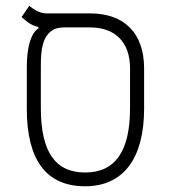

<svg xmlns="http://www.w3.org/2000/svg" viewBox="-20 -632 626 661"><path d="M272.9 9.3C408.2 9.3 476.1 -91.3 476.1 -257.3V-397C476.1 -517.1 408.7 -585.9 290 -585.9H140.1C115.7 -585.9 95.2 -600.6 80.6 -611.8L54.2 -573.2C69.3 -560.5 85.4 -544.4 112.3 -539.1V-534.2C87.9 -519.5 72.3 -473.1 72.3 -400.9V-257.3C72.3 -84 137.2 9.3 272.9 9.3ZM272.9 -38.1C168 -38.1 120.6 -112.8 120.6 -259.8V-399.4C120.6 -452.6 121.1 -537.6 199.7 -537.6H290C376 -537.6 427.7 -487.3 427.7 -397V-259.8C427.7 -112.8 377.9 -38.1 272.9 -38.1Z"/></svg>

Font: Cascadia Code PL ExtraLight
Style: Regular
Weight: 200
Monospace: yes
Designer: Aaron Bell
Foundry: Saja Typeworks
Version: Version 2404.023